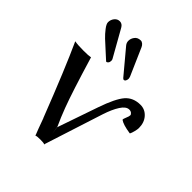

<svg xmlns="http://www.w3.org/2000/svg" viewBox="-188 -783 913 913"><g transform="rotate(45 268.5 -327.0)"><path d="M98.1 -658.2Q114.3 -658.2 124 -641.1L200.2 -505.9Q202.1 -502 202.1 -496.1Q202.1 -486.8 197.3 -481.4Q192.4 -476.1 189 -476.1Q187 -476.1 182.1 -481Q173.8 -489.3 148.4 -511.7Q123 -534.2 106.7 -549.8Q90.3 -565.4 75.7 -584.5Q61 -603.5 61 -615.2Q61 -631.8 71.3 -645Q81.5 -658.2 98.1 -658.2ZM232.9 -664.1Q240.2 -664.1 247.1 -658.4Q253.9 -652.8 257.8 -644L317.9 -506.8Q320.8 -498 320.8 -494.1Q320.8 -487.8 317.6 -481Q314.5 -474.1 307.1 -474.1Q304.7 -474.1 299.8 -479L200.2 -598.1Q191.9 -608.4 191.9 -621.1Q191.9 -636.7 202.4 -650.4Q212.9 -664.1 232.9 -664.1ZM196.8 9.8V5.9Q189.5 -11.2 166 -76.2V-75.2Q72.3 -316.4 15.1 -440.9Q36.1 -437 73.2 -437Q108.9 -437 122.1 -439.9Q176.3 -259.3 205.1 -183.1Q223.1 -135.3 242.2 -94.2L258.8 9.8Q250 6.8 228 6.8Q206.5 6.8 196.8 9.8ZM505.9 -314.9Q456.5 -322.3 438 -335.9Q436.5 -340.8 442.9 -355.2Q449.2 -369.6 449.2 -377Q449.2 -382.3 442.9 -387.7Q436.5 -393.1 426.8 -393.1Q405.8 -393.1 387 -363.8Q368.2 -334.5 353 -288.1Q340.3 -249.5 257.8 7.8L243.2 -90.8L314 -295.9Q343.8 -382.3 371.8 -414.6Q399.9 -446.8 448.2 -446.8Q479 -446.8 500 -423.3Q521 -399.9 521 -362.8Q521 -354.5 517.1 -338.9Q513.2 -323.2 508.8 -314.9Z"/></g></svg>

Font: Linear Smooth Low Contrast
Style: Regular
Weight: 500
Designer: Philipp H. Poll, Flanker
Foundry: Philipp H. Poll, reworked by Flanker
Version: Version 1.010 | FøM Fix